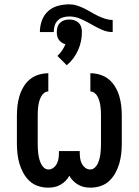

<svg xmlns="http://www.w3.org/2000/svg" viewBox="-20 -858 640 886"><path d="M202 8Q179 8 156 0.5Q133 -7 116 -23Q99 -39 87.5 -60Q76 -81 69.5 -103.5Q63 -126 60.5 -149.5Q58 -173 58 -196V-324Q58 -347 60.5 -369.5Q63 -392 69.5 -414Q76 -436 88 -456.5Q100 -477 117.5 -491.5Q135 -506 157.5 -513Q180 -520 203 -520V-436Q192 -436 183 -428.5Q174 -421 169 -411Q164 -401 161 -390Q158 -379 156.5 -368Q155 -357 154.5 -346Q154 -335 154 -324V-196Q154 -185 154.5 -173Q155 -161 156.5 -149Q158 -137 161 -125.5Q164 -114 169 -103Q174 -92 183 -84Q192 -76 204 -76Q217 -76 227.5 -84.5Q238 -93 243.5 -105Q249 -117 250.5 -130Q252 -143 252 -156V-161H348V-156Q348 -143 349.5 -130Q351 -117 356.5 -105Q362 -93 372.5 -84.5Q383 -76 396 -76Q408 -76 417 -84Q426 -92 431 -103Q436 -114 439 -125.5Q442 -137 443.5 -149Q445 -161 445.5 -173Q446 -185 446 -196V-324Q446 -335 445.5 -346Q445 -357 443.5 -368Q442 -379 439 -390Q436 -401 431 -411Q426 -421 417 -428.5Q408 -436 397 -436V-520Q420 -520 442.5 -513Q465 -506 482.5 -491.5Q500 -477 512 -456.5Q524 -436 530.5 -414Q537 -392 539.5 -369.5Q542 -347 542 -324V-196Q542 -173 539.5 -149.5Q537 -126 530.5 -103.5Q524 -81 512.5 -60Q501 -39 484 -23Q467 -7 444 0.5Q421 8 398 8Q383 8 368.5 5Q354 2 341 -5.5Q328 -13 317.5 -23.5Q307 -34 300 -47Q293 -34 282.5 -23.5Q272 -13 259 -5.5Q246 2 231.5 5Q217 8 202 8ZM500 -710Q475 -710 452 -720Q429 -730 408 -742L392 -751Q371 -763 348 -772.5Q325 -782 300 -782Q285 -782 271 -778Q257 -774 246.5 -763.5Q236 -753 232 -739Q228 -725 228 -710H164Q164 -737 173 -762.5Q182 -788 201.5 -806Q221 -824 247 -831Q273 -838 300 -838Q318 -838 335 -832.5Q352 -827 368.5 -819Q385 -811 400 -802Q415 -793 431.5 -785Q448 -777 465 -771.5Q482 -766 500 -766ZM288 -557 245 -600Q257 -611 266.5 -625Q276 -639 282 -654Q273 -656 265 -661.5Q257 -667 251.5 -674.5Q246 -682 244 -691.5Q242 -701 242 -710Q242 -722 245.5 -733.5Q249 -745 257.5 -753Q266 -761 277 -764.5Q288 -768 300 -768Q312 -768 323 -764.5Q334 -761 342.5 -753Q351 -745 354.5 -733.5Q358 -722 358 -710Q358 -688 353.5 -667Q349 -646 340 -626Q331 -606 318 -588.5Q305 -571 288 -557Z"/></svg>

Font: Zed Mono Medium Extended
Style: Regular
Weight: 500
Width: 7
Monospace: yes
Designer: Belleve Invis
Foundry: Belleve Invis
Version: Version 1.0.0; ttfautohint (v1.8.4)